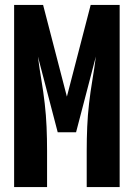

<svg xmlns="http://www.w3.org/2000/svg" viewBox="-20 -755 540 775"><path d="M37 0V-735H154L250 -365L346 -735H463V0H330V-147Q330 -195 332 -242.5Q334 -290 339.5 -337.5Q345 -385 353 -432.5Q361 -480 367 -527L287 -221H213L133 -527Q139 -480 147 -432.5Q155 -385 160.5 -337.5Q166 -290 168 -242.5Q170 -195 170 -147V0Z"/></svg>

Font: iosevka_custom_sans_ss08 Heavy
Style: Regular
Weight: 900
Designer: Belleve Invis
Foundry: Belleve Invis
Version: Version 10.3.0; ttfautohint (v1.8.3)